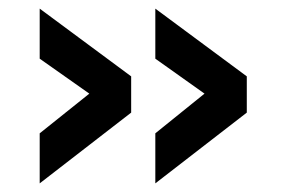

<svg xmlns="http://www.w3.org/2000/svg" viewBox="-20 -463 682 445"><path d="M454 -246 340 -327V-443L552 -286V-202L340 -38V-154ZM187 -246 72 -327V-443L284 -286V-202L72 -38V-154Z"/></svg>

Font: TypoPRO Titillium Text
Style: 800 wt
Weight: 800
Designer: Accademia di Belle Arti di Urbino and others
Foundry: Accademia di Belle Arti di Urbino and others.
Version: Version 25.000